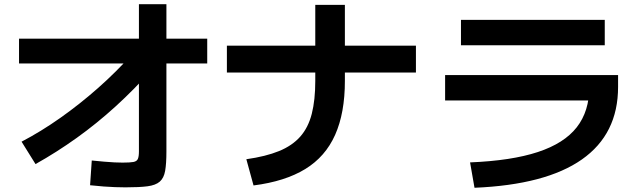

<svg xmlns="http://www.w3.org/2000/svg" viewBox="-20 -838 3040 908"><path d="M82 -168Q174 -216 266 -281Q358 -346 444 -422Q530 -498 604 -581L699 -510Q617 -417 527.5 -335.5Q438 -254 343 -186Q248 -118 148 -62ZM573 48Q549 48 524 47Q499 46 470.5 44Q442 42 406 38L414 -79Q445 -76 472 -73.5Q499 -71 521.5 -70Q544 -69 560 -69Q595 -69 611 -72Q627 -75 632 -86.5Q637 -98 637 -122V-818H767V-122Q767 -64 761 -30Q755 4 735.5 21Q716 38 677.5 43Q639 48 573 48ZM70 -538V-655H960V-538Z M1145 -85Q1237 -98 1299.5 -123.5Q1362 -149 1400 -192Q1438 -235 1454.5 -300Q1471 -365 1471 -455V-815H1611V-455Q1611 -304 1565 -200.5Q1519 -97 1423.5 -38.5Q1328 20 1179 39ZM1053 -495V-622H1947V-495Z M2203 -70Q2399 -78 2523.5 -119Q2648 -160 2707.5 -236Q2767 -312 2767 -427L2830 -363H2085V-483H2903V-427Q2903 -204 2732 -84Q2561 36 2224 50ZM2160 -624V-744H2840V-624Z"/></svg>

Font: M PLUS 2 Thin
Style: Bold
Weight: 700
Version: Version 1.001